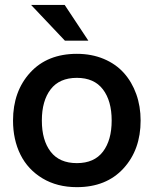

<svg xmlns="http://www.w3.org/2000/svg" viewBox="-20 -752 627 784"><path d="M293.9 12.2Q213.4 12.2 153.6 -23.7Q93.8 -59.6 63.5 -120.6Q33.2 -181.6 33.2 -259.8Q33.2 -378.9 103.3 -455.6Q173.3 -532.2 293.9 -532.2Q354 -532.2 403.6 -511.5Q453.1 -490.7 485.8 -454.1Q518.6 -417.5 536.4 -367.7Q554.2 -317.9 554.2 -259.8Q554.2 -140.6 484.1 -64.2Q414.1 12.2 293.9 12.2ZM106.9 -731.9H244.1L340.8 -585.9H245.1ZM293.9 -85.9Q364.7 -85.9 400.4 -132.8Q436 -179.7 436 -259.8Q436 -340.3 400.1 -387.2Q364.3 -434.1 293.9 -434.1Q222.7 -434.1 186.8 -387.2Q150.9 -340.3 150.9 -259.8Q150.9 -179.2 186.8 -132.6Q222.7 -85.9 293.9 -85.9Z"/></svg>

Font: Aspekta 550
Style: Regular
Weight: 550
Designer: Ivo Dolenc
Version: Version 2.000